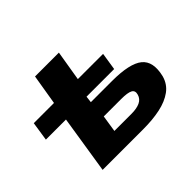

<svg xmlns="http://www.w3.org/2000/svg" viewBox="-146 -947 1189 1189"><g transform="rotate(-45 448.5 -352.5)"><path d="M154 0 214 -381H38L57 -506H234L267 -705H476L443 -506H664L646 -391H404L399 -348H584Q738 -348 795.5 -301.5Q853 -255 827 -147Q812 -92 768 -60Q724 -28 658.5 -14Q593 0 509 0ZM376 -119H525Q572 -119 600.5 -132.5Q629 -146 637 -175Q646 -205 624 -217Q602 -229 546 -229H393Z"/></g></svg>

Font: Nunito Sans 7pt Expanded Black
Style: Italic
Weight: 900
Width: 7
Italic angle: -9°
Designer: Vernon Adams
Foundry: Vernon Adams
Version: Version 3.101;gftools[0.9.27]